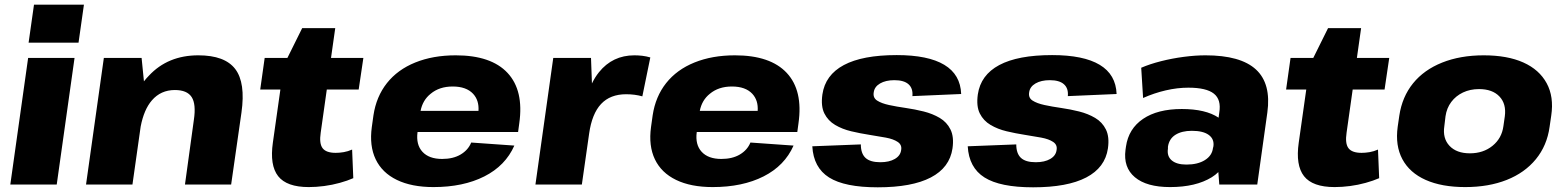

<svg xmlns="http://www.w3.org/2000/svg" viewBox="-20 -787 6677 819"><path d="M298 -540 222 0H24L100 -540ZM338 -767 315 -605H102L125 -767Z M807 -276Q817 -343 797.5 -373Q778 -403 726 -403Q666 -403 628 -359Q594 -320 580 -247L545 0H347L423 -540H584L594 -440Q604 -453 615 -464Q696 -551 826 -551Q939 -551 983.5 -492.5Q1028 -434 1010 -307L966 0H769Z M1297 11Q1203 11 1166.5 -35.5Q1130 -82 1144 -179L1176 -405H1090L1109 -540H1206L1269 -667H1410L1392 -540H1530L1510 -405H1374L1348 -221Q1341 -175 1356 -155Q1371 -135 1412 -135Q1428 -135 1446 -138Q1464 -141 1482 -149L1487 -27Q1462 -16 1429.5 -7Q1397 2 1363 6.5Q1329 11 1297 11Z M1829 11Q1736 11 1673 -19.5Q1610 -50 1582.5 -107.5Q1555 -165 1566 -245L1573 -295Q1585 -375 1630.5 -432.5Q1676 -490 1751.5 -520.5Q1827 -551 1924 -551Q2075 -551 2145 -476Q2215 -401 2195 -261L2190 -224H1761V-223Q1754 -170 1782 -139.5Q1810 -109 1866 -109Q1913 -109 1945 -128Q1977 -147 1990 -179L2174 -166Q2136 -80 2046 -34.5Q1956 11 1829 11ZM1774 -314H2021Q2024 -359 1998 -387Q1969 -418 1911 -418Q1854 -418 1817 -387Q1783 -360 1774 -314Z M2340 -540H2501L2505 -431Q2518 -458 2535 -479Q2593 -551 2686 -551Q2703 -551 2720 -549Q2737 -547 2754 -542L2720 -376Q2688 -385 2651 -385Q2583 -385 2544 -343.5Q2505 -302 2493 -217L2462 0H2264Z M3020 11Q2927 11 2864 -19.5Q2801 -50 2773.5 -107.5Q2746 -165 2757 -245L2764 -295Q2776 -375 2821.5 -432.5Q2867 -490 2942.5 -520.5Q3018 -551 3115 -551Q3266 -551 3336 -476Q3406 -401 3386 -261L3381 -224H2952V-223Q2945 -170 2973 -139.5Q3001 -109 3057 -109Q3104 -109 3136 -128Q3168 -147 3181 -179L3365 -166Q3327 -80 3237 -34.5Q3147 11 3020 11ZM2965 -314H3212Q3215 -359 3189 -387Q3160 -418 3102 -418Q3045 -418 3008 -387Q2974 -360 2965 -314Z M3724 12Q3583 12 3516.5 -30Q3450 -72 3445 -163L3652 -171Q3652 -132 3672 -113.5Q3692 -95 3735 -95Q3773 -95 3797 -109Q3821 -123 3824 -147Q3828 -169 3809.5 -181.5Q3791 -194 3758.5 -200Q3726 -206 3687.5 -212Q3649 -218 3611 -227Q3573 -236 3542.5 -254Q3512 -272 3496.5 -303Q3481 -334 3488 -384Q3500 -467 3579.5 -509.5Q3659 -552 3805 -552Q3939 -552 4008 -510.5Q4077 -469 4080 -386L3872 -377Q3875 -410 3855.5 -427.5Q3836 -445 3795 -445Q3758 -445 3734 -431Q3710 -417 3707 -393Q3703 -370 3721.5 -358Q3740 -346 3772.5 -339Q3805 -332 3843.5 -326.5Q3882 -321 3920 -311.5Q3958 -302 3988.5 -284Q4019 -266 4034.5 -234.5Q4050 -203 4043 -154Q4031 -72 3950.5 -30Q3870 12 3724 12Z M4387 12Q4246 12 4179.5 -30Q4113 -72 4108 -163L4315 -171Q4315 -132 4335 -113.5Q4355 -95 4398 -95Q4436 -95 4460 -109Q4484 -123 4487 -147Q4491 -169 4472.5 -181.5Q4454 -194 4421.5 -200Q4389 -206 4350.5 -212Q4312 -218 4274 -227Q4236 -236 4205.5 -254Q4175 -272 4159.5 -303Q4144 -334 4151 -384Q4163 -467 4242.5 -509.5Q4322 -552 4468 -552Q4602 -552 4671 -510.5Q4740 -469 4743 -386L4535 -377Q4538 -410 4518.5 -427.5Q4499 -445 4458 -445Q4421 -445 4397 -431Q4373 -417 4370 -393Q4366 -370 4384.5 -358Q4403 -346 4435.5 -339Q4468 -332 4506.5 -326.5Q4545 -321 4583 -311.5Q4621 -302 4651.5 -284Q4682 -266 4697.5 -234.5Q4713 -203 4706 -154Q4694 -72 4613.5 -30Q4533 12 4387 12Z M4971 11Q4871 11 4821 -31Q4771 -73 4781 -148L4783 -162Q4794 -238 4856 -280Q4918 -322 5021 -322Q5123 -322 5178 -285L5181 -307Q5190 -362 5158 -387.5Q5126 -413 5049 -413Q5002 -413 4952.5 -401.5Q4903 -390 4856 -369L4848 -498Q4885 -514 4932.5 -526Q4980 -538 5029.5 -544.5Q5079 -551 5122 -551Q5272 -551 5337.5 -490.5Q5403 -430 5386 -307L5343 0H5181L5177 -53Q5165 -41 5149 -31Q5081 11 4971 11ZM5041 -85Q5089 -85 5119.5 -104Q5150 -123 5154 -155L5156 -163Q5160 -194 5136 -211.5Q5112 -229 5064 -229Q5021 -229 4994 -212Q4967 -195 4962 -161V-153Q4957 -121 4978 -103Q4999 -85 5041 -85Z M5673 11Q5579 11 5542.5 -35.5Q5506 -82 5520 -179L5552 -405H5466L5485 -540H5582L5645 -667H5786L5768 -540H5906L5886 -405H5750L5724 -221Q5717 -175 5732 -155Q5747 -135 5788 -135Q5804 -135 5822 -138Q5840 -141 5858 -149L5863 -27Q5838 -16 5805.5 -7Q5773 2 5739 6.5Q5705 11 5673 11Z M6230 11Q6130 11 6061.5 -19.5Q5993 -50 5962 -108Q5931 -166 5942 -246L5949 -294Q5961 -374 6007.5 -431.5Q6054 -489 6131.5 -520Q6209 -551 6309 -551Q6410 -551 6478 -520.5Q6546 -490 6577.5 -432Q6609 -374 6597 -294L6590 -246Q6579 -166 6531.5 -108Q6484 -50 6407 -19.5Q6330 11 6230 11ZM6250 -133Q6307 -133 6346.5 -165Q6386 -197 6393 -249L6399 -291Q6406 -344 6376 -375.5Q6346 -407 6289 -407Q6251 -407 6220.5 -392.5Q6190 -378 6170.5 -352Q6151 -326 6146 -291L6141 -249Q6133 -197 6163 -165Q6193 -133 6250 -133Z"/></svg>

Font: Pathway Extreme 8pt Thin 12pt ExtraBold
Style: Italic
Weight: 800
Italic angle: -8°
Version: Version 1.001;gftools[0.9.26]